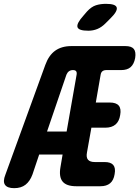

<svg xmlns="http://www.w3.org/2000/svg" viewBox="-86 -970 725 1000"><path d="M229 -100 240 -165H118L83 -61Q70 -26 47 -8Q24 10 -12 10Q-48 10 -60 -7.5Q-72 -25 -58 -60L150 -632Q168 -682 201.5 -706Q235 -730 286 -730H567Q599 -730 611 -715Q623 -700 618 -668Q612 -636 594.5 -620.5Q577 -605 545 -605H468Q455 -605 447.5 -599Q440 -593 438 -580L413 -436H486Q519 -436 532.5 -420Q546 -404 540 -371Q535 -338 515.5 -321.5Q496 -305 463 -305H390L367 -176Q362 -150 372.5 -138Q383 -126 408 -126H459Q491 -126 504 -110.5Q517 -95 511 -63Q506 -31 487.5 -15.5Q469 0 437 0H311Q260 0 240 -24.5Q220 -49 229 -100ZM261 -285 313 -581Q315 -593 310.5 -599Q306 -605 294 -605Q282 -605 273.5 -599Q265 -593 260 -581L159 -285ZM374 -810Q323 -810 317.5 -829Q312 -848 349 -889L367 -910Q390 -935 413.5 -942.5Q437 -950 466 -950Q517 -950 522 -930.5Q527 -911 488 -873L463 -848Q443 -828 421 -819Q399 -810 374 -810Z"/></svg>

Font: Maple Mono ExtraBold
Style: Italic
Weight: 800
Italic angle: -10°
Monospace: yes
Designer: subframe7536
Version: Version 7.200